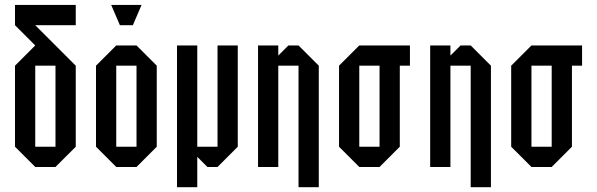

<svg xmlns="http://www.w3.org/2000/svg" viewBox="-20 -687 2457 790"><path d="M125 -83.3H208.3V-416.7H125ZM291.7 -666.7V-583.3H125L291.7 -416.7V-83.3L208.3 0H125L41.7 -83.3V-416.7L125 -500L41.7 -583.3V-666.7Z M458.3 0 375 -83.3V-416.7L458.3 -500H541.7L625 -416.7V-83.3L541.7 0ZM458.3 -83.3H541.7V-416.7H458.3ZM473.3 -583.3 437.5 -666.7H562.5L526.7 -583.3Z M791.7 -83.3H875V-500H958.3V-83.3L875 0H833.3L791.7 -41.7V83.3H708.3V-500H791.7Z M1125 0H1041.7V-500H1125V-458.3L1166.7 -500H1208.3L1291.7 -416.7V83.3H1208.3V-416.7H1125Z M1625 -416.7V-83.3L1541.7 0H1458.3L1375 -83.3V-416.7L1458.3 -500H1666.7V-416.7ZM1458.3 -416.7V-83.3H1541.7V-416.7Z M1833.3 0H1750V-500H1833.3V-458.3L1875 -500H1916.7L2000 -416.7V83.3H1916.7V-416.7H1833.3Z M2333.3 -416.7V-83.3L2250 0H2166.7L2083.3 -83.3V-416.7L2166.7 -500H2375V-416.7ZM2166.7 -416.7V-83.3H2250V-416.7Z"/></svg>

Font: Yulong
Style: Regular
Weight: 400
Designer: GGBotNet
Foundry: f0n7.com
Version: 1.00